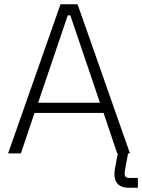

<svg xmlns="http://www.w3.org/2000/svg" viewBox="-20 -720 667 901"><path d="M586 115C572 115 565 108 565 96C565 87 566 83 568 70L581 0H590L344 -700H264L18 0H78L142 -190H466L530 0H533L525 42C521 63 517 79 517 98C517 139 541 161 583 161H627V115ZM159 -238 298 -648H310L449 -238Z"/></svg>

Font: Space Text Light
Style: Regular
Weight: 300
Designer: Florian Karsten (Space Text), Colophon Foundry (Space Mono)
Foundry: Florian Karsten
Version: Version 1.003;PS 001.003;hotconv 1.0.88;makeotf.lib2.5.64775